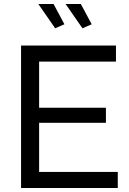

<svg xmlns="http://www.w3.org/2000/svg" viewBox="-20 -937 645 957"><path d="M567 -80V0H85V-710H558V-630H175V-400H508V-325H175V-80ZM307 -917H383L437 -816L391 -796ZM171 -917H247L301 -816L255 -796Z"/></svg>

Font: Raleway Thin Medium
Style: Regular
Weight: 500
Version: Version 4.026